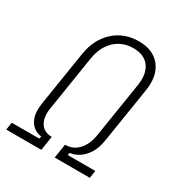

<svg xmlns="http://www.w3.org/2000/svg" viewBox="-172 -868 944 995"><g transform="rotate(30 300.0 -370.0)"><path d="M6 0 13 -45H178L181 -60Q159 -61 136.5 -76.5Q114 -92 102.5 -124.5Q91 -157 99 -210L151 -538Q166 -630 226 -685Q286 -740 374 -740Q460 -740 503 -685Q546 -630 531 -538L479 -210Q471 -157 449 -124.5Q427 -92 400.5 -76.5Q374 -61 351 -60L348 -45H513L506 0H296L309 -84Q356 -84 388 -118Q420 -152 429 -210L481 -538Q493 -612 462.5 -653.5Q432 -695 367 -695Q302 -695 257.5 -653.5Q213 -612 201 -538L149 -210Q140 -152 161.5 -118.5Q183 -85 229 -85L216 0Z"/></g></svg>

Font: JetBrains Mono NL Thin
Style: Italic
Weight: 100
Italic angle: -9°
Monospace: yes
Designer: Philipp Nurullin, Konstantin Bulenkov
Foundry: JetBrains
Version: Version 2.305; ttfautohint (v1.8.4.7-5d5b)